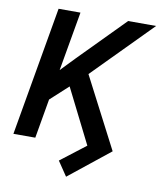

<svg xmlns="http://www.w3.org/2000/svg" viewBox="-95 -786 871 1042"><g transform="rotate(10 340.0 -265.5)"><path d="M340.8 179.7 287.1 100.1 425.3 -6.3 274.9 -306.2 177.2 -216.8 139.6 0H19L142.6 -710.9H263.2L206.1 -384.3L280.8 -461.9L525.9 -710.9H680.2L363.8 -390.1L565.9 0Z"/></g></svg>

Font: Roboto Medium
Style: Italic
Weight: 500
Italic angle: -12°
Designer: Google
Version: Version 2.134; 2016